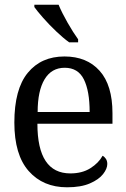

<svg xmlns="http://www.w3.org/2000/svg" viewBox="-20 -786 535 816"><path d="M274 -606Q249 -624 219 -652.5Q189 -681 163.5 -710Q138 -739 126 -756V-766H229Q243 -732 267 -690Q291 -648 312 -619V-606ZM265 10Q163 10 102 -59Q41 -128 41 -265Q41 -407 98 -476.5Q155 -546 254 -546Q349 -546 403.5 -485Q458 -424 458 -305V-260H139Q139 -49 279 -49Q329 -49 364 -71Q399 -93 416 -124Q424 -120 430 -111Q436 -102 436 -89Q436 -69 418 -46Q400 -23 362 -6.5Q324 10 265 10ZM361 -310Q361 -399 336.5 -448.5Q312 -498 255 -498Q199 -498 169.5 -449Q140 -400 140 -310Z"/></svg>

Font: Noto Serif SemiCondensed
Style: Regular
Weight: 400
Width: 4
Designer: Monotype Design Team
Foundry: Monotype Imaging Inc.
Version: Version 2.013